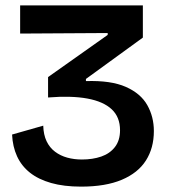

<svg xmlns="http://www.w3.org/2000/svg" viewBox="-20 -681 633 715"><path d="M282 14Q218 14 170.5 0.5Q123 -13 91.5 -38Q60 -63 43.5 -99Q27 -135 25 -180L141 -213Q142 -179 153.5 -155Q165 -131 185 -116Q205 -101 230.5 -94Q256 -87 285 -87Q325 -87 357 -98Q389 -109 408 -133.5Q427 -158 427 -196Q427 -245 396 -274Q365 -303 305.5 -314Q246 -325 159 -318V-394L381 -551V-558L55 -556V-661H512V-541L300 -387V-379Q393 -382 448.5 -357.5Q504 -333 528.5 -289.5Q553 -246 553 -193Q553 -130 523.5 -83.5Q494 -37 433.5 -11.5Q373 14 282 14Z"/></svg>

Font: Bricolage Grotesque 28pt SemiBold
Style: Regular
Weight: 600
Version: Version 1.001;gftools[0.9.33.dev8+g029e19f]